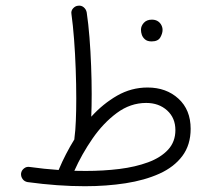

<svg xmlns="http://www.w3.org/2000/svg" viewBox="-20 -641 759 681"><path d="M54.7 -25.9Q56.2 -36.6 65.2 -43.7Q74.2 -50.8 85.4 -48.8Q137.2 -41.5 188 -38.1Q188.5 -39.1 189 -40.5Q200.2 -67.4 214.1 -94.2Q228 -121.1 243.7 -146.5Q243.7 -148.9 244.1 -151.9Q247.6 -177.2 249 -212.9Q250.5 -248.5 250.5 -291Q250.5 -341.8 248.5 -396.2Q246.6 -450.7 242.7 -501.5Q238.8 -552.2 233.4 -591.3Q231.4 -602.5 239 -611.1Q246.6 -619.6 256.3 -620.6Q268.1 -622.6 276.9 -615.2Q285.6 -607.9 287.6 -596.7Q293.5 -557.1 297.4 -507.8Q301.3 -458.5 303.2 -406.7Q305.2 -355 305.2 -307.6Q305.2 -264.2 303.7 -227.1Q345.2 -272.9 395.5 -301.8Q445.8 -330.6 503.4 -330.6Q569.8 -330.6 613 -291Q656.2 -251.5 656.2 -184.1Q656.2 -127 626.7 -87.6Q597.2 -48.3 545.2 -24.9Q493.2 -1.5 425.3 9Q357.4 19.5 281.2 19.5Q185.1 19.5 78.1 4.9Q66.4 2.9 60.1 -6.1Q53.7 -15.1 54.7 -25.9ZM498.5 -275.9Q442.4 -275.9 394.3 -240.2Q346.2 -204.6 308.1 -149.4Q270 -94.2 243.7 -35.2Q264.2 -34.7 284.2 -34.7Q346.7 -34.7 403.6 -41.7Q460.4 -48.8 505.4 -65.4Q550.3 -82 576.2 -110.1Q602.1 -138.2 602.1 -179.7Q602.1 -222.7 572.8 -249.3Q543.5 -275.9 498.5 -275.9ZM480 -535.6Q480 -548.8 490.2 -560.1Q500.5 -571.3 518.6 -571.3Q540 -571.3 550.8 -554.7Q556.6 -545.4 556.6 -534.7Q556.6 -522.5 548.6 -508.3Q540.5 -494.1 517.6 -494.1Q502.4 -494.1 494.1 -501.5Q485.8 -508.8 482.9 -518.1Q480 -526.4 480 -535.6Z"/></svg>

Font: Mikhak-DS1-FD Light
Style: Regular
Weight: 300
Designer: Amin Abedi
Version: Version 3.2